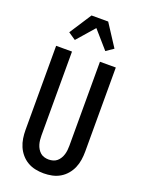

<svg xmlns="http://www.w3.org/2000/svg" viewBox="-179 -1059 858 1149"><g transform="rotate(20 250.0 -485.0)"><path d="M250 8Q223 8 196.5 2.5Q170 -3 147 -16.5Q124 -30 106.5 -50.5Q89 -71 78.5 -95.5Q68 -120 64 -146.5Q60 -173 60 -200V-735H161V-200Q161 -186 162.5 -172Q164 -158 168 -144.5Q172 -131 179.5 -118.5Q187 -106 197.5 -97Q208 -88 222 -84Q236 -80 250 -80Q264 -80 278 -84Q292 -88 302.5 -97Q313 -106 320.5 -118.5Q328 -131 332 -144.5Q336 -158 337.5 -172Q339 -186 339 -200V-735H440V-200Q440 -173 436 -146.5Q432 -120 421.5 -95.5Q411 -71 393.5 -50.5Q376 -30 353 -16.5Q330 -3 303.5 2.5Q277 8 250 8ZM153 -806 106 -838 197 -978H303L394 -838L347 -806L250 -917Z"/></g></svg>

Font: Iosevka SS18 Semibold
Style: Regular
Weight: 600
Monospace: yes
Designer: Belleve Invis
Foundry: Belleve Invis
Version: Version 25.1.1; ttfautohint (v1.8.4)